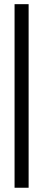

<svg xmlns="http://www.w3.org/2000/svg" viewBox="-20 -756 204 907"><path d="M48.8 130.9V-736.3H115.2V130.9Z"/></svg>

Font: Post No Bills Colombo
Style: SemiBold
Weight: 700
Designer: Kosala Senevirathne, Siva Puranthara, Lasantha Premarathna, Tharique Azeez
Foundry: Mooniak
Version: Version 1.220 ; ttfautohint (v1.5)